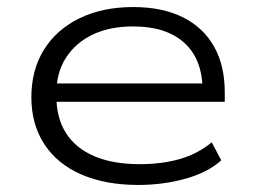

<svg xmlns="http://www.w3.org/2000/svg" viewBox="-20 -517 719 545"><path d="M372 8Q280 8 211.5 -21.5Q143 -51 106 -107.5Q69 -164 69 -241Q69 -318 104.5 -375.5Q140 -433 205.5 -465Q271 -497 358 -497Q441 -497 499 -468Q557 -439 587.5 -385Q618 -331 618 -255V-228H118V-280H578L555 -263Q554 -350 502.5 -396Q451 -442 358 -442Q292 -442 243.5 -419Q195 -396 167.5 -353.5Q140 -311 140 -252V-245Q140 -182 167.5 -139Q195 -96 248 -73.5Q301 -51 377 -51Q439 -51 490 -65.5Q541 -80 581 -113L608 -62Q571 -28 507.5 -10Q444 8 372 8Z"/></svg>

Font: Nunito Sans 10pt Expanded Light
Style: Regular
Weight: 300
Width: 7
Designer: Vernon Adams
Foundry: Vernon Adams
Version: Version 3.101;gftools[0.9.27]